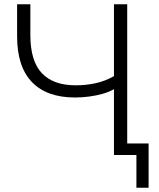

<svg xmlns="http://www.w3.org/2000/svg" viewBox="-20 -725 743 898"><path d="M618 153V0H513V-308Q491 -295 461 -286.5Q431 -278 397.5 -273.5Q364 -269 331 -269Q199 -269 129.5 -341Q60 -413 60 -555V-705H122V-561Q122 -440 175.5 -383Q229 -326 334 -326Q383 -326 428 -336Q473 -346 513 -369V-705H575V-54H675V153Z"/></svg>

Font: Nunito Sans 12pt Light
Style: Regular
Weight: 300
Designer: Vernon Adams
Foundry: Vernon Adams
Version: Version 3.101;gftools[0.9.27]